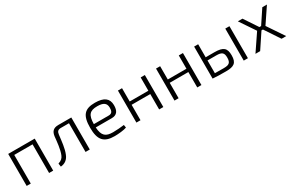

<svg xmlns="http://www.w3.org/2000/svg" viewBox="116 -1500 3806 2514"><g transform="rotate(-30 2019.0 -242.5)"><path d="M486 -484H85V0H147V-433H424V0H486Z M1039 -484H843C768 -484 735 -449 726 -379C719 -314 709 -188 678 -118C664 -85 643 -61 592 -45L599 5C667 -1 711 -38 734 -98C765 -171 775 -278 786 -370C791 -415 809 -434 852 -434H975V0H1039Z M1493 -211C1572 -211 1605 -259 1604 -346C1603 -446 1541 -497 1402 -497C1248 -497 1185 -433 1185 -244C1185 -58 1248 12 1410 12C1465 12 1552 4 1593 -12L1586 -55C1540 -49 1475 -43 1418 -43C1308 -43 1259 -79 1251 -211ZM1251 -261C1253 -398 1292 -442 1405 -442C1499 -442 1539 -413 1540 -345C1541 -297 1528 -261 1478 -261Z M2151 -484H2088V-283H1806V-484H1744V0H1806V-233H2088V0H2151Z M2727 -484H2664V-283H2382V-484H2320V0H2382V-233H2664V0H2727Z M2957 -287V-484H2896V0H2897C2959 5 3003 6 3097 6C3217 6 3265 -25 3265 -140C3265 -249 3223 -287 3088 -287ZM3430 -484H3367V0H3430ZM2957 -239H3088C3175 -239 3200 -215 3200 -143C3200 -63 3170 -45 3088 -45C3035 -45 2990 -46 2957 -46Z M3788 -227 3939 0H4009L3840 -251L3997 -484H3927L3790 -278H3764L3627 -484H3557L3714 -251L3544 0H3615L3766 -227Z"/></g></svg>

Font: SnT
Style: Regular
Weight: 300
Designer: Natanael Gama
Version: Version 1.001;PS 001.001;hotconv 1.0.70;makeotf.lib2.5.58329